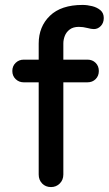

<svg xmlns="http://www.w3.org/2000/svg" viewBox="-20 -759 441 779"><path d="M315 -739Q334 -739 354 -734Q374 -729 387.5 -717.5Q401 -706 401 -686Q401 -666 389 -653.5Q377 -641 361 -641Q351 -641 334 -645.5Q317 -650 300 -650Q277 -650 263 -639.5Q249 -629 243 -613.5Q237 -598 237 -583V-51Q237 -29 222.5 -14.5Q208 0 187 0Q165 0 151 -14.5Q137 -29 137 -51V-582Q137 -651 182.5 -695Q228 -739 315 -739ZM335 -517Q355 -517 368 -504Q381 -491 381 -471Q381 -451 368 -438Q355 -425 335 -425H76Q57 -425 43.5 -438Q30 -451 30 -471Q30 -491 43.5 -504Q57 -517 76 -517Z"/></svg>

Font: Quicksand Light SemiBold
Style: Regular
Weight: 600
Version: Version 3.004